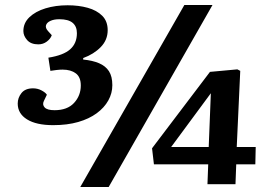

<svg xmlns="http://www.w3.org/2000/svg" viewBox="-20 -733 1064 764"><path d="M299.5 11 713.5 -713H825.5L412.5 11ZM922 -148H997.5L996 -79H920L917 0H805.5L808.5 -79H592.5L585 -143L815.5 -447L924.5 -457L936 -451ZM810.5 -148 819 -362 661 -148ZM408.5 -613Q408.5 -574 381 -545.8Q353.5 -517.5 311 -502V-496Q348 -492.5 374 -481.5Q400 -470.5 413.5 -449.8Q427 -429 427 -394Q427 -362 411 -333.3Q395 -304.5 364.8 -282.3Q334.5 -260 291 -247.5Q247.5 -235 191.5 -235Q124.5 -235 87.5 -258Q50.5 -281 50.5 -321Q50.5 -344 65.5 -362.8Q80.5 -381.5 111.5 -381.5Q130 -381.5 145.7 -373Q161.5 -364.5 166.5 -356L154.5 -331Q147.5 -316.5 157.7 -305.5Q168 -294.5 197 -294.5Q248 -294.5 274.7 -323.5Q301.5 -352.5 301.5 -393Q301.5 -426.5 281.5 -441.2Q261.5 -456 229 -456Q218 -456 205.2 -454.5Q192.5 -453 180.5 -451L172.5 -503.5Q232.5 -513 259.2 -536.8Q286 -560.5 286 -601Q286 -628 269 -642.2Q252 -656.5 216 -656.5Q194.5 -656.5 180.2 -649.7Q166 -643 163 -632.2Q160 -621.5 171.5 -609L186 -593Q181 -578.5 166.2 -567.5Q151.5 -556.5 132.5 -556.5Q103 -556.5 88 -573.5Q73 -590.5 73 -609.5Q73 -641.5 97 -664.5Q121 -687.5 161 -699.8Q201 -712 249 -712Q293 -712 329 -702Q365 -692 386.8 -670.3Q408.5 -648.5 408.5 -613Z"/></svg>

Font: Literata
Style: Italic
Weight: 400
Italic angle: -2°
Designer: Latin by Veronika Burian and Jose Scaglione. Greek by Irene Vlachou. Cyrillic by Vera Evstafieva
Foundry: TypeTogether
Version: Version 3.103;gftools[0.9.29]